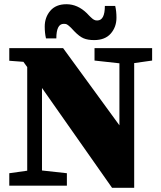

<svg xmlns="http://www.w3.org/2000/svg" viewBox="-20 -880 765 910"><path d="M247 -698H198Q192 -723 192 -754Q192 -798 218.5 -829Q245 -860 295 -860Q348 -860 392 -817Q395 -814 400 -808.5Q405 -803 407.5 -801Q410 -799 414 -795Q418 -791 420.5 -789.5Q423 -788 426.5 -786Q430 -784 433.5 -783.5Q437 -783 441 -783Q477 -783 477 -852H526Q532 -827 532 -796Q532 -752 505 -721Q478 -690 426 -690Q396 -690 376 -698.5Q356 -707 332 -732Q329 -735 324 -740.5Q319 -746 317 -748Q315 -750 310.5 -754Q306 -758 303.5 -760Q301 -762 297.5 -764Q294 -766 290 -766.5Q286 -767 282 -767Q247 -767 247 -698ZM701 -652V-593L616 -581V10H511L179 -463V-72L297 -59V0H24V-59L109 -71V-562L91 -587L24 -592V-652H279L546 -286V-580L428 -593V-652Z"/></svg>

Font: TypoPRO Source Serif Pro
Style: Regular
Weight: 900
Designer: Frank Grießhammer
Foundry: Adobe Systems Incorporated
Version: Version 1.017;PS 1.0;hotconv 1.0.79;makeotf.lib2.5.61930